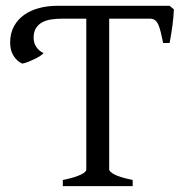

<svg xmlns="http://www.w3.org/2000/svg" viewBox="-20 -635 635 655"><path d="M14.6 -489.7Q14.6 -521.5 27.6 -545.2Q40.5 -568.8 62.7 -584.5Q85 -600.1 114 -607.7Q143.1 -615.2 175.3 -615.2H558.6L573.2 -603Q572.3 -578.1 568.4 -548.6Q564.5 -519 558.6 -488.3H536.6Q532.2 -508.8 528.6 -524.4Q524.9 -540 520.3 -550.5Q515.6 -561 508.8 -566.2Q502 -571.3 491.2 -571.3H352.5V-56.2Q352.5 -49.8 370.1 -40Q387.7 -30.3 432.6 -21V0H194.3V-21Q216.8 -25.4 232.2 -30.3Q247.6 -35.2 256.8 -39.8Q266.1 -44.4 270.3 -48.6Q274.4 -52.7 274.4 -56.2V-571.3H191.9Q171.9 -571.3 154.3 -568.6Q136.7 -565.9 123.5 -558.6Q110.4 -551.3 102.5 -538.6Q94.7 -525.9 94.7 -505.9Q94.7 -488.3 104 -474.6Q113.3 -460.9 128.4 -454.1Q127 -451.2 119.4 -445.8Q111.8 -440.4 101.1 -435.1Q90.3 -429.7 78.4 -424.8Q66.4 -419.9 56.2 -418Q38.1 -425.8 26.4 -444.3Q14.6 -462.9 14.6 -489.7Z"/></svg>

Font: Gentium
Style: Regular
Weight: 400
Designer: J. Victor Gaultney
Version: Version 1.03; 2011; OFL 1.1 release